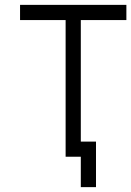

<svg xmlns="http://www.w3.org/2000/svg" viewBox="-20 -645 540 790"><path d="M500 -562.5V-625H62.5V-562.5H250V0H312.5Q312.5 0 312.5 125H375V-62.5H312.5Q312.5 -62.5 312.5 -562.5Z"/></svg>

Font: UnifontExMono
Style: Regular
Weight: 500
Version: Version 15.0.06